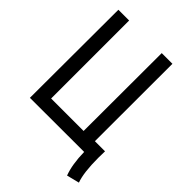

<svg xmlns="http://www.w3.org/2000/svg" viewBox="-228 -730 974 974"><g transform="rotate(45 259.0 -243.5)"><path d="M107.4 -73.2H340.3L341.3 -632.8H418L417.5 -77.1H490.2Q489.3 -47.9 489.3 -29.8Q489.3 76.2 508.8 128.9L440.9 146Q418.9 86.9 417.5 0H340.8L28.8 0.5L30.3 -632.8H107.4Z"/></g></svg>

Font: FantasqueSansM Nerd Font
Style: Regular
Weight: 400
Monospace: yes
Designer: Jany Belluz
Version: Version 1.8.0 ; ttfautohint (v1.8.2);Nerd Fonts 3.4.0